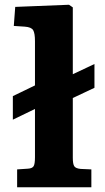

<svg xmlns="http://www.w3.org/2000/svg" viewBox="-20 -787 440 807"><path d="M52 0V-75L97 -78Q115 -79 121 -88Q127 -97 127 -126V-329L34 -284V-383L127 -428V-614Q127 -647 119.5 -660Q112 -673 84 -675L38 -678L44 -758L270 -767L286 -756V-475L377 -518V-418L286 -375V-124Q286 -98 292 -88.5Q298 -79 319 -77L364 -75V0Z"/></svg>

Font: Literata 7pt
Style: Bold
Weight: 700
Designer: Latin by Veronika Burian and Jose Scaglione. Greek by Irene Vlachou. Cyrillic by Vera Evstafieva.
Foundry: TypeTogether
Version: Version 3.002